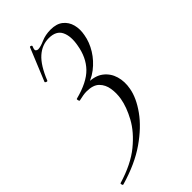

<svg xmlns="http://www.w3.org/2000/svg" viewBox="-250 -470 805 805"><g transform="rotate(-45 152.5 -67.0)"><path d="M-28 276Q-32 277 -33.5 271Q-35 265 -33 264Q54 238 106.5 195Q159 152 185 104Q211 56 218 15Q223 -15 218.5 -43.5Q214 -72 195.5 -90.5Q177 -109 138 -109Q128 -109 116.5 -107Q105 -105 92 -102Q89 -101 87 -108Q85 -115 88 -116Q166 -136 202 -173.5Q238 -211 248 -271Q257 -319 242.5 -349Q228 -379 184 -379Q144 -379 112 -350.5Q80 -322 54 -257Q52 -254 46.5 -256.5Q41 -259 42 -262L102 -408Q104 -411 109 -408.5Q114 -406 112 -402Q105 -386 109.5 -381.5Q114 -377 120 -377Q134 -377 159 -388Q184 -399 215 -399Q250 -399 270.5 -382.5Q291 -366 298 -339.5Q305 -313 299 -282Q293 -246 272 -212Q251 -178 218.5 -153Q186 -128 145 -119L163 -131Q210 -131 236.5 -110.5Q263 -90 272.5 -57.5Q282 -25 275 12Q267 58 230.5 109Q194 160 130 204.5Q66 249 -28 276Z"/></g></svg>

Font: Cormorant Light Light
Style: Italic
Weight: 300
Italic angle: -10°
Version: Version 4.000